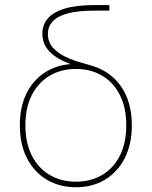

<svg xmlns="http://www.w3.org/2000/svg" viewBox="-20 -748 612 775"><path d="M286.6 7.8Q220.2 7.8 168.9 -22.7Q117.7 -53.2 88.9 -109.4Q60.1 -165.5 60.1 -242.2Q60.1 -319.3 88.9 -374.8Q117.7 -430.2 168.9 -460.2Q220.2 -490.2 286.6 -490.2L340.3 -467.3Q299.8 -477.1 265.4 -489.3Q231 -501.5 205.3 -518.6Q179.7 -535.6 165.3 -558.6Q150.9 -581.5 150.9 -611.8Q150.9 -647.5 172.9 -673.3Q194.8 -699.2 241.5 -713.4Q288.1 -727.5 361.8 -727.5H421.4V-705.1H361.8Q293.9 -705.1 252.4 -693.6Q210.9 -682.1 192.1 -661.1Q173.3 -640.1 173.3 -611.8Q173.3 -577.6 194.3 -554.9Q215.3 -532.2 245.8 -518.1Q276.4 -503.9 305.9 -495.8Q335.4 -487.8 352.5 -482.4Q388.7 -471.2 418.2 -450.2Q447.8 -429.2 468.8 -398.9Q489.7 -368.7 501 -329.3Q512.2 -290 512.2 -242.2Q512.2 -165.5 483.4 -109.4Q454.6 -53.2 403.8 -22.7Q353 7.8 286.6 7.8ZM286.6 -14.6Q346.2 -14.6 392.1 -41.7Q438 -68.8 463.9 -119.9Q489.7 -170.9 489.7 -242.2Q489.7 -313.5 463.9 -364.5Q438 -415.5 392.1 -442.6Q346.2 -469.7 286.6 -469.7Q227.1 -469.7 180.9 -442.6Q134.8 -415.5 108.6 -364.5Q82.5 -313.5 82.5 -242.2Q82.5 -170.9 108.6 -119.9Q134.8 -68.8 180.9 -41.7Q227.1 -14.6 286.6 -14.6Z"/></svg>

Font: Inter 16pt Thin
Style: Regular
Weight: 250
Version: Version 4.001;git-66647c0bb